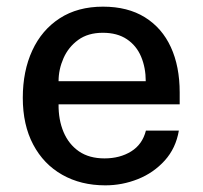

<svg xmlns="http://www.w3.org/2000/svg" viewBox="-20 -547 610 577"><path d="M296.5 10Q223 10 167 -21.8Q111 -53.5 79.8 -112.5Q48.5 -171.5 48.5 -253Q48.5 -333.5 77 -395.2Q105.5 -457 159.5 -492Q213.5 -527 289.5 -527Q364 -527 415.5 -495Q467 -463 493.5 -405.2Q520 -347.5 520 -269V-233.5H156Q155.5 -187 171 -150.2Q186.5 -113.5 217.2 -92.2Q248 -71 294 -71Q340.5 -71 374.2 -92Q408 -113 418.5 -154.5H517.5Q508.5 -101.5 475 -64.5Q441.5 -27.5 394.5 -8.8Q347.5 10 296.5 10ZM156 -303H418Q418 -343.5 404 -376.8Q390 -410 361.2 -429.2Q332.5 -448.5 289 -448.5Q244.5 -448.5 215 -427Q185.5 -405.5 170.8 -372Q156 -338.5 156 -303Z"/></svg>

Font: Public Sans Thin Medium
Style: Regular
Weight: 500
Version: Version 2.001